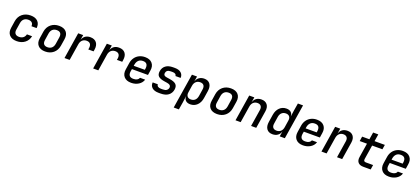

<svg xmlns="http://www.w3.org/2000/svg" viewBox="72 -2165 8256 3779"><g transform="rotate(20 4200.0 -275.0)"><path d="M258 10Q155 10 103.5 -47Q52 -104 68 -203L90 -347Q106 -446 176 -503Q246 -560 349 -560Q448 -560 499.5 -508Q551 -456 541 -366H433Q437 -413 410.5 -439Q384 -465 333 -465Q278 -465 243 -434.5Q208 -404 199 -348L176 -203Q167 -146 192.5 -115.5Q218 -85 273 -85Q324 -85 358.5 -111Q393 -137 404 -185H512Q494 -95 425.5 -42.5Q357 10 258 10Z M854 10Q752 10 702 -47.5Q652 -105 668 -203L690 -347Q706 -445 774.5 -502.5Q843 -560 945 -560Q1047 -560 1097 -503Q1147 -446 1132 -348L1109 -203Q1093 -105 1024.5 -47.5Q956 10 854 10ZM869 -85Q923 -85 957 -115Q991 -145 1001 -203L1023 -347Q1032 -405 1008 -435Q984 -465 930 -465Q876 -465 842 -435Q808 -405 798 -347L776 -203Q767 -145 791 -115Q815 -85 869 -85Z M1258 0 1345 -550H1449L1432 -446Q1476 -560 1599 -560Q1687 -560 1729.5 -505.5Q1772 -451 1757 -356L1751 -319H1640L1645 -347Q1654 -406 1630 -437.5Q1606 -469 1553 -469Q1500 -469 1465 -437Q1430 -405 1421 -347L1366 0Z M1858 0 1945 -550H2049L2032 -446Q2076 -560 2199 -560Q2287 -560 2329.5 -505.5Q2372 -451 2357 -356L2351 -319H2240L2245 -347Q2254 -406 2230 -437.5Q2206 -469 2153 -469Q2100 -469 2065 -437Q2030 -405 2021 -347L1966 0Z M2654 10Q2553 10 2503 -48.5Q2453 -107 2468 -203L2490 -347Q2501 -411 2535.5 -459Q2570 -507 2624 -533.5Q2678 -560 2745 -560Q2846 -560 2896.5 -501.5Q2947 -443 2931 -347L2916 -249H2580L2572 -203Q2552 -78 2669 -78Q2763 -78 2789 -143H2896Q2874 -73 2808 -31.5Q2742 10 2654 10ZM2595 -347 2591 -322 2823 -323 2827 -348Q2836 -409 2812.5 -441.5Q2789 -474 2732 -474Q2674 -474 2639.5 -441Q2605 -408 2595 -347Z M3232 10Q3142 10 3094.5 -31.5Q3047 -73 3053 -143H3161Q3161 -115 3183 -98Q3205 -81 3247 -81H3289Q3339 -81 3366.5 -101.5Q3394 -122 3400 -155Q3409 -219 3324 -232L3255 -243Q3170 -256 3133 -292Q3096 -328 3108 -400Q3120 -475 3176 -517.5Q3232 -560 3330 -560H3368Q3453 -560 3498.5 -520Q3544 -480 3540 -414H3432Q3432 -439 3411.5 -454Q3391 -469 3353 -469H3315Q3268 -469 3244 -451Q3220 -433 3214 -399Q3210 -369 3225 -352.5Q3240 -336 3280 -330L3351 -319Q3442 -305 3480 -268Q3518 -231 3507 -158Q3494 -79 3435 -34.5Q3376 10 3274 10Z M3611 180 3727 -550H3834L3817 -445H3819Q3835 -499 3879.5 -529.5Q3924 -560 3985 -560Q4068 -560 4107.5 -504Q4147 -448 4132 -353L4108 -198Q4093 -102 4035 -46Q3977 10 3894 10Q3833 10 3798.5 -21Q3764 -52 3765 -105H3762L3745 23L3719 180ZM3872 -84Q3925 -84 3958 -114.5Q3991 -145 4001 -203L4023 -347Q4032 -405 4008.5 -435.5Q3985 -466 3933 -466Q3881 -466 3846.5 -434.5Q3812 -403 3803 -347L3781 -203Q3772 -147 3796.5 -115.5Q3821 -84 3872 -84Z M4454 10Q4352 10 4302 -47.5Q4252 -105 4268 -203L4290 -347Q4306 -445 4374.5 -502.5Q4443 -560 4545 -560Q4647 -560 4697 -503Q4747 -446 4732 -348L4709 -203Q4693 -105 4624.5 -47.5Q4556 10 4454 10ZM4469 -85Q4523 -85 4557 -115Q4591 -145 4601 -203L4623 -347Q4632 -405 4608 -435Q4584 -465 4530 -465Q4476 -465 4442 -435Q4408 -405 4398 -347L4376 -203Q4367 -145 4391 -115Q4415 -85 4469 -85Z M4840 0 4927 -550H5034L5017 -445H5019Q5035 -500 5078 -530Q5121 -560 5183 -560Q5265 -560 5305.5 -507.5Q5346 -455 5332 -366L5274 0H5166L5222 -354Q5230 -408 5206 -438Q5182 -468 5132 -468Q5081 -468 5046.5 -436Q5012 -404 5003 -347L4948 0Z M5615 10Q5532 10 5492.5 -45.5Q5453 -101 5468 -197L5492 -352Q5507 -448 5565 -504Q5623 -560 5706 -560Q5767 -560 5801.5 -529Q5836 -498 5835 -445H5837L5855 -573L5881 -730H5989L5873 0H5766L5783 -105H5781Q5765 -51 5721 -20.5Q5677 10 5615 10ZM5668 -84Q5719 -84 5753.5 -115Q5788 -146 5797 -203L5819 -347Q5829 -403 5804 -434.5Q5779 -466 5728 -466Q5676 -466 5642 -435Q5608 -404 5599 -347L5577 -203Q5567 -145 5591 -114.5Q5615 -84 5668 -84Z M6254 10Q6153 10 6103 -48.5Q6053 -107 6068 -203L6090 -347Q6101 -411 6135.5 -459Q6170 -507 6224 -533.5Q6278 -560 6345 -560Q6446 -560 6496.5 -501.5Q6547 -443 6531 -347L6516 -249H6180L6172 -203Q6152 -78 6269 -78Q6363 -78 6389 -143H6496Q6474 -73 6408 -31.5Q6342 10 6254 10ZM6195 -347 6191 -322 6423 -323 6427 -348Q6436 -409 6412.5 -441.5Q6389 -474 6332 -474Q6274 -474 6239.5 -441Q6205 -408 6195 -347Z M6640 0 6727 -550H6834L6817 -445H6819Q6835 -500 6878 -530Q6921 -560 6983 -560Q7065 -560 7105.5 -507.5Q7146 -455 7132 -366L7074 0H6966L7022 -354Q7030 -408 7006 -438Q6982 -468 6932 -468Q6881 -468 6846.5 -436Q6812 -404 6803 -347L6748 0Z M7516 0Q7441 0 7405.5 -41Q7370 -82 7382 -156L7429 -452H7277L7292 -550H7444L7468 -700H7576L7552 -550H7768L7752 -452H7537L7490 -156Q7480 -98 7536 -98H7686L7671 0Z M8054 10Q7953 10 7903 -48.5Q7853 -107 7868 -203L7890 -347Q7901 -411 7935.5 -459Q7970 -507 8024 -533.5Q8078 -560 8145 -560Q8246 -560 8296.5 -501.5Q8347 -443 8331 -347L8316 -249H7980L7972 -203Q7952 -78 8069 -78Q8163 -78 8189 -143H8296Q8274 -73 8208 -31.5Q8142 10 8054 10ZM7995 -347 7991 -322 8223 -323 8227 -348Q8236 -409 8212.5 -441.5Q8189 -474 8132 -474Q8074 -474 8039.5 -441Q8005 -408 7995 -347Z"/></g></svg>

Font: NKDuy Mono SemiBold
Style: Italic
Weight: 600
Italic angle: -9°
Monospace: yes
Designer: NKDuy
Foundry: NKDuy
Version: Version 2.251; ttfautohint (v1.8.4.7-5d5b)